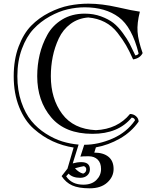

<svg xmlns="http://www.w3.org/2000/svg" viewBox="-20 -774 850 1053"><path d="M453.1 154.8Q453.1 142.1 439.9 137.2Q422.9 140.1 391.1 148.9Q413.1 172.9 436 178.2Q453.1 171.9 453.1 154.8ZM420.9 85 441.9 20Q519 20 596.9 -13.9Q674.8 -47.9 720.2 -113.8Q720.2 -120.1 714.6 -124.5Q709 -128.9 702.1 -128.9Q628.9 -40 486.8 -40Q336.9 -40 260.5 -130.6Q184.1 -221.2 184.1 -356Q184.1 -417 197.5 -473.9Q210.9 -530.8 239.5 -582.8Q268.1 -634.8 321 -667Q374 -699.2 444.8 -699.2Q493.2 -699.2 534.2 -684.1Q575.2 -668.9 601.6 -648.4Q627.9 -627.9 653.1 -593.5Q678.2 -559.1 691.2 -533.9Q704.1 -508.8 722.2 -470.2Q736.8 -472.2 740.2 -481Q704.1 -626 631.1 -679.9Q558.1 -733.9 444.8 -733.9Q398.9 -733.9 351.1 -722.9Q303.2 -711.9 252.7 -683.8Q202.1 -655.8 163.6 -614.5Q125 -573.2 100.1 -506.1Q75.2 -439 75.2 -356Q75.2 -278.8 96.7 -215.3Q118.2 -151.9 152.1 -110.8Q186 -69.8 231.4 -41Q276.9 -12.2 321 1.5Q365.2 15.1 411.1 19L378.9 122.1Q403.8 115.2 425.8 115.2Q473.1 115.2 473.1 154.8Q473.1 174.8 458.5 188Q443.8 201.2 419.9 201.2Q377.9 201.2 356 178.2L342.8 192.9Q373 238.8 437 238.8Q482.9 238.8 508.5 213.4Q534.2 188 534.2 152.8Q534.2 119.1 515.6 101.1Q497.1 83 465.8 83Q432.1 83 420.9 85ZM317.9 191.9 350.1 150.9 383.8 35.2Q324.2 25.9 269.5 1Q214.8 -23.9 165 -67.9Q115.2 -111.8 85.2 -186.5Q55.2 -261.2 55.2 -356Q55.2 -446.8 82 -518.3Q108.9 -589.8 150.9 -632.8Q192.9 -675.8 249 -704.3Q305.2 -732.9 358.2 -743.4Q411.1 -753.9 464.8 -753.9Q538.1 -753.9 624 -734.4Q710 -714.8 747.1 -710Q731 -647 734.4 -599.4Q737.8 -551.8 762.2 -482.9Q748 -454.1 710 -448.2Q689 -495.1 671.4 -525.6Q653.8 -556.2 624.5 -594Q595.2 -631.8 554.7 -652.8Q514.2 -673.8 463.9 -678.2Q408.2 -673.8 366.7 -642.8Q325.2 -611.8 302.5 -563.5Q279.8 -515.1 269.3 -463.1Q258.8 -411.1 258.8 -356Q258.8 -232.9 320.8 -149.4Q382.8 -65.9 505.9 -60.1Q625 -65.9 692.9 -148.9Q711.9 -148.9 726.1 -136.5Q740.2 -124 740.2 -106.9Q700.2 -49.8 637.2 -13.9Q574.2 22 505.9 34.2L497.1 63Q546.9 63 575 85.9Q603 108.9 603 152.8Q603 195.8 568.1 227.3Q533.2 258.8 472.2 258.8Q411.1 258.8 376 242.9Q340.8 227.1 317.9 191.9Z"/></svg>

Font: Jacques Francois Shadow
Style: Regular
Weight: 400
Designer: Alexei Vanyashin, Nikita Kanarev (i@xarsok.ru)
Foundry: Cyreal (www.cyreal.org)
Version: Version 1.003